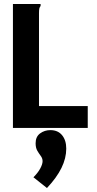

<svg xmlns="http://www.w3.org/2000/svg" viewBox="-20 -643 490 965"><path d="M45 -623H184V-613Q179 -607 177.5 -599.5Q176 -592 176 -576V-110H421V0H45ZM216 302 148 248Q171 225 182.5 203.5Q194 182 194 167Q194 153 185 141Q176 129 167.5 114.5Q159 100 159 77Q159 44 181.5 27.5Q204 11 233 11Q271 11 292 36.5Q313 62 313 104Q313 152 289 201Q265 250 216 302Z"/></svg>

Font: Inconsolata SemiCondensed Black
Style: Regular
Weight: 900
Width: 4
Monospace: yes
Designer: Raph Levien, Cyreal, Brenton Simpson
Foundry: Raph Levien, Cyreal, Google
Version: Version 3.001; ttfautohint (v1.8.2.53-6de2)